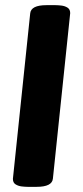

<svg xmlns="http://www.w3.org/2000/svg" viewBox="-20 -722 322 744"><path d="M195 -702Q204 -702 217.5 -700.5Q231 -699 241.5 -692.5Q252 -686 252 -671L185 -30Q182 2 122 2H87Q78 2 64.5 0.5Q51 -1 40.5 -7.5Q30 -14 30 -29L97 -670Q100 -702 160 -702Z"/></svg>

Font: Asap VF Beta
Style: Italic
Weight: 400
Italic angle: -6°
Designer: Pablo Cosgaya
Foundry: Pablo Cosgaya
Version: Version 1.007